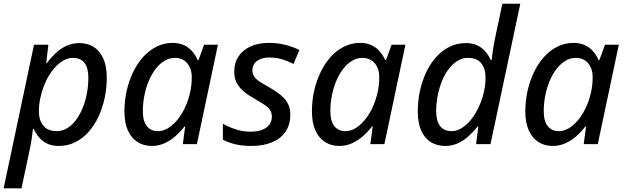

<svg xmlns="http://www.w3.org/2000/svg" viewBox="-44 -780 3389 1039"><path d="M-24.4 239.3 140.1 -538.1H217.8L206.1 -439H209.5Q231 -467.8 257.3 -492.4Q283.7 -517.1 315.7 -532Q347.7 -546.9 385.7 -546.9Q428.7 -546.9 461.9 -526.6Q495.1 -506.3 514.4 -464.8Q533.7 -423.3 533.7 -359.4Q533.7 -303.2 522.2 -249.3Q510.7 -195.3 488.8 -148.4Q466.8 -101.6 435.1 -65.9Q403.3 -30.3 362.8 -10.3Q322.3 9.8 273.9 9.8Q237.3 9.8 211.2 -2.9Q185.1 -15.6 167.5 -36.6Q149.9 -57.6 138.2 -82.5H134.3Q131.8 -59.1 127.4 -28.8Q123 1.5 117.7 25.4L72.3 239.3ZM263.2 -70.3Q293.9 -70.3 320.3 -86.7Q346.7 -103 367.7 -131.3Q388.7 -159.7 403.6 -196.5Q418.5 -233.4 426.3 -275.1Q434.1 -316.9 434.1 -359.4Q434.1 -412.6 413.1 -439.7Q392.1 -466.8 350.6 -466.8Q327.1 -466.8 304.2 -455.1Q281.2 -443.4 260.7 -422.6Q240.2 -401.9 222.9 -374.3Q205.6 -346.7 193.1 -314.2Q180.7 -281.7 173.6 -246.8Q166.5 -211.9 166.5 -176.8Q166.5 -128.9 190.7 -99.6Q214.8 -70.3 263.2 -70.3Z M776.9 9.8Q734.4 9.8 700.9 -11Q667.5 -31.7 648.4 -73.2Q629.4 -114.7 629.4 -177.2Q629.4 -234.9 641.6 -289.1Q653.8 -343.3 676.5 -390.1Q699.2 -437 731.2 -472.4Q763.2 -507.8 803.5 -527.8Q843.8 -547.9 890.1 -547.9Q926.3 -547.9 952.6 -535.2Q979 -522.5 997.1 -501.2Q1015.1 -480 1025.4 -455.1H1030.3L1060.5 -538.1H1135.3L1021.5 0H945.3L958 -95.2H954.1Q932.6 -67.4 905.8 -43.5Q878.9 -19.5 846.7 -4.9Q814.5 9.8 776.9 9.8ZM811 -70.3Q846.7 -70.3 880.9 -96.9Q915 -123.5 941.7 -168.5Q968.3 -213.4 981.9 -268.6Q988.8 -294.9 991.2 -317.9Q993.7 -340.8 993.7 -362.3Q993.7 -408.7 969.2 -437.7Q944.8 -466.8 902.3 -466.8Q872.6 -466.8 846.2 -450.9Q819.8 -435.1 798.3 -407.2Q776.9 -379.4 761.5 -343Q746.1 -306.6 737.5 -264.2Q729 -221.7 729 -177.7Q729 -125 750.5 -97.7Q772 -70.3 811 -70.3Z M1315.4 9.8Q1265.6 9.8 1228.3 0.5Q1190.9 -8.8 1162.1 -23.9V-110.4Q1190.4 -93.8 1230 -80.6Q1269.5 -67.4 1311.5 -67.4Q1348.6 -67.4 1374.3 -77.4Q1399.9 -87.4 1413.6 -105.5Q1427.2 -123.5 1427.2 -148.4Q1427.2 -167.5 1418.9 -181.6Q1410.6 -195.8 1390.9 -210.2Q1371.1 -224.6 1337.4 -243.2Q1300.8 -263.7 1275.4 -284.9Q1250 -306.2 1236.8 -331.8Q1223.6 -357.4 1223.6 -391.6Q1223.6 -439.9 1246.8 -474.9Q1270 -509.8 1312.3 -528.8Q1354.5 -547.9 1411.6 -547.9Q1460 -547.9 1501.7 -536.9Q1543.5 -525.9 1576.2 -509.3L1544.4 -434.1Q1518.1 -447.8 1485.4 -458.3Q1452.6 -468.8 1412.6 -468.8Q1372.1 -468.8 1346.9 -450.2Q1321.8 -431.6 1321.8 -399.4Q1321.8 -382.3 1329.6 -368.7Q1337.4 -355 1356.4 -341.6Q1375.5 -328.1 1408.7 -310.1Q1441.9 -291 1468.8 -270.8Q1495.6 -250.5 1511.2 -224.1Q1526.9 -197.8 1526.9 -159.7Q1526.9 -105 1501 -67.1Q1475.1 -29.3 1427.7 -9.8Q1380.4 9.8 1315.4 9.8Z M1791.5 9.8Q1749 9.8 1715.6 -11Q1682.1 -31.7 1663.1 -73.2Q1644 -114.7 1644 -177.2Q1644 -234.9 1656.2 -289.1Q1668.5 -343.3 1691.2 -390.1Q1713.9 -437 1745.8 -472.4Q1777.8 -507.8 1818.1 -527.8Q1858.4 -547.9 1904.8 -547.9Q1940.9 -547.9 1967.3 -535.2Q1993.7 -522.5 2011.7 -501.2Q2029.8 -480 2040 -455.1H2044.9L2075.2 -538.1H2149.9L2036.1 0H1960L1972.7 -95.2H1968.8Q1947.3 -67.4 1920.4 -43.5Q1893.6 -19.5 1861.3 -4.9Q1829.1 9.8 1791.5 9.8ZM1825.7 -70.3Q1861.3 -70.3 1895.5 -96.9Q1929.7 -123.5 1956.3 -168.5Q1982.9 -213.4 1996.6 -268.6Q2003.4 -294.9 2005.9 -317.9Q2008.3 -340.8 2008.3 -362.3Q2008.3 -408.7 1983.9 -437.7Q1959.5 -466.8 1917 -466.8Q1887.2 -466.8 1860.8 -450.9Q1834.5 -435.1 1813 -407.2Q1791.5 -379.4 1776.1 -343Q1760.7 -306.6 1752.2 -264.2Q1743.7 -221.7 1743.7 -177.7Q1743.7 -125 1765.1 -97.7Q1786.6 -70.3 1825.7 -70.3Z M2364.3 9.8Q2321.8 9.8 2288.3 -10.5Q2254.9 -30.8 2235.8 -72.3Q2216.8 -113.8 2216.8 -177.2Q2216.8 -233.9 2228.5 -287.8Q2240.2 -341.8 2262.2 -388.7Q2284.2 -435.5 2316.2 -471.2Q2348.1 -506.8 2388.9 -526.9Q2429.7 -546.9 2478 -546.9Q2514.6 -546.9 2540.3 -533.9Q2565.9 -521 2583.5 -500.2Q2601.1 -479.5 2611.8 -455.1H2616.7Q2618.7 -472.7 2621.3 -493.4Q2624 -514.2 2627.9 -536.6Q2631.8 -559.1 2636.7 -581.5L2674.3 -759.8H2771.5L2610.4 0H2532.2L2544.4 -95.2H2540.5Q2518.1 -66.9 2491.7 -43Q2465.3 -19 2433.8 -4.6Q2402.3 9.8 2364.3 9.8ZM2400.4 -70.3Q2423.3 -70.3 2445.8 -82Q2468.3 -93.8 2488.8 -114.5Q2509.3 -135.3 2526.4 -162.8Q2543.5 -190.4 2556.4 -222.9Q2569.3 -255.4 2576.4 -290.3Q2583.5 -325.2 2583.5 -360.4Q2583.5 -408.7 2560.3 -437.7Q2537.1 -466.8 2487.8 -466.8Q2457.5 -466.8 2431.2 -450.4Q2404.8 -434.1 2383.5 -405.8Q2362.3 -377.4 2347.4 -340.6Q2332.5 -303.7 2324.5 -262Q2316.4 -220.2 2316.4 -177.7Q2316.4 -125 2337.6 -97.7Q2358.9 -70.3 2400.4 -70.3Z M2946.3 9.8Q2903.8 9.8 2870.4 -11Q2836.9 -31.7 2817.9 -73.2Q2798.8 -114.7 2798.8 -177.2Q2798.8 -234.9 2811 -289.1Q2823.2 -343.3 2845.9 -390.1Q2868.7 -437 2900.6 -472.4Q2932.6 -507.8 2972.9 -527.8Q3013.2 -547.9 3059.6 -547.9Q3095.7 -547.9 3122.1 -535.2Q3148.4 -522.5 3166.5 -501.2Q3184.6 -480 3194.8 -455.1H3199.7L3230 -538.1H3304.7L3190.9 0H3114.7L3127.4 -95.2H3123.5Q3102.1 -67.4 3075.2 -43.5Q3048.3 -19.5 3016.1 -4.9Q2983.9 9.8 2946.3 9.8ZM2980.5 -70.3Q3016.1 -70.3 3050.3 -96.9Q3084.5 -123.5 3111.1 -168.5Q3137.7 -213.4 3151.4 -268.6Q3158.2 -294.9 3160.6 -317.9Q3163.1 -340.8 3163.1 -362.3Q3163.1 -408.7 3138.7 -437.7Q3114.3 -466.8 3071.8 -466.8Q3042 -466.8 3015.6 -450.9Q2989.3 -435.1 2967.8 -407.2Q2946.3 -379.4 2930.9 -343Q2915.5 -306.6 2907 -264.2Q2898.4 -221.7 2898.4 -177.7Q2898.4 -125 2919.9 -97.7Q2941.4 -70.3 2980.5 -70.3Z"/></svg>

Font: Open Sans Medium
Style: Italic
Weight: 500
Italic angle: -12°
Designer: Monotype Design Team
Foundry: Monotype Imaging Inc.
Version: Version 3.000